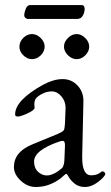

<svg xmlns="http://www.w3.org/2000/svg" viewBox="-20 -728 439 762"><path d="M303.2 -708Q315.9 -708 315.9 -692.9Q315.9 -677.7 308.1 -665Q300.3 -652.3 285.2 -652.8H89.8Q85 -653.3 80.6 -657.2Q76.2 -661.1 76.2 -668.9Q76.2 -676.8 82 -692.4Q87.9 -708 100.1 -708ZM157.2 -543Q157.2 -523.9 141.6 -508.3Q126 -493.2 106.9 -493.2Q87.9 -493.2 72.3 -508.8Q56.6 -524.4 57.1 -543Q57.1 -562 72.3 -577.6Q87.9 -592.8 106.9 -592.8Q126 -592.8 141.6 -577.1Q157.2 -561.5 157.2 -543ZM284.2 -592.8Q302.7 -592.8 318.4 -577.1Q334 -561.5 334 -543Q334 -523.9 318.4 -508.3Q302.7 -493.2 284.2 -493.2Q265.6 -493.2 249.5 -508.8Q233.9 -524.4 233.9 -543Q233.9 -561.5 249.5 -577.1Q265.1 -592.8 284.2 -592.8ZM40 -273.9Q40 -330.1 150.9 -391.6Q192.9 -414.1 228.5 -414.1Q264.2 -414.1 288.1 -388.2Q312 -362.3 311 -325.2L306.2 -108.9V-103Q306.2 -32.2 341.8 -32.2Q366.7 -32.2 381.8 -45.9Q385.7 -49.8 391.6 -46.4Q397.5 -43 397.9 -37.1V-36.1Q392.1 -22.9 367.2 -4.4Q341.8 14.2 317.4 14.2Q293 14.2 276.4 1Q259.8 -12.7 252.9 -25.4Q246.1 -38.1 243.2 -38.1Q240.2 -38.1 226.1 -24.9Q211.9 -11.7 184.6 1Q157.2 13.7 123.5 14.2Q89.8 14.6 62.5 -10.7Q35.2 -36.1 35.2 -64.9Q35.2 -125 107.9 -154.8L210 -196.8Q229 -205.1 232.9 -210.9Q236.8 -216.8 237.8 -236.8L240.2 -298.8V-300.8Q240.2 -326.2 223.6 -345.7Q207 -365.2 185.5 -365.2Q164.1 -365.2 145 -354.5Q126 -343.8 121.1 -335Q116.2 -326.2 116.2 -314L117.2 -299.8Q117.2 -291 88.9 -277.8Q40 -255.4 40 -273.9ZM115.2 -86.9Q115.2 -61 130.9 -46.4Q168.5 -11.7 224.1 -59.1Q235.4 -67.9 235.8 -99.1L237.8 -147.9Q238.8 -168.9 229 -168.9Q222.2 -168.9 214.8 -166Q115.2 -131.8 115.2 -86.9Z"/></svg>

Font: EBGaramond
Style: Regular
Weight: 400
Version: Version 000.012g